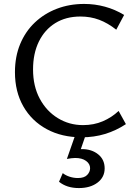

<svg xmlns="http://www.w3.org/2000/svg" viewBox="-20 -688 693 976"><path d="M395 10Q294 10 217.5 -31.5Q141 -73 98.5 -147.5Q56 -222 56 -321Q56 -400 82.5 -464Q109 -528 157 -573.5Q205 -619 269 -643.5Q333 -668 408 -668Q462 -668 513.5 -654Q565 -640 611 -612L571 -537Q528 -571 484 -587.5Q440 -604 389 -604Q315 -604 261 -570.5Q207 -537 177.5 -476.5Q148 -416 148 -335Q148 -250 182 -186.5Q216 -123 274 -87.5Q332 -52 402 -52Q457 -52 502.5 -71.5Q548 -91 583 -124L620 -57Q570 -24 514 -7Q458 10 395 10ZM362 0H415L383 93L345 81Q354 75 367.5 72.5Q381 70 397 70Q446 70 479 96.5Q512 123 512 168Q512 213 475.5 240.5Q439 268 381 268Q350 268 325 260Q300 252 280 236L299 192Q314 204 334.5 210.5Q355 217 376 217Q408 217 423 201.5Q438 186 438 167Q438 145 417.5 130Q397 115 362 115Q353 115 342 116.5Q331 118 320 120Z"/></svg>

Font: Ysabeau Office Medium
Style: Regular
Weight: 500
Designer: Christian Thalmann (Catharsis Fonts)
Version: Version 2.001;gftools[0.9.30]; featfreeze: tnum,lnum,ss02